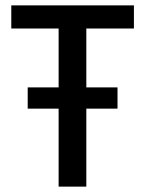

<svg xmlns="http://www.w3.org/2000/svg" viewBox="-20 -694 540 714"><path d="M478 -588H301V-369H417V-290H301V0H198V-290H83V-369H198V-588H22V-674H478Z"/></svg>

Font: Hind Medium
Style: Regular
Weight: 500
Designer: Manushi Parikh, Satya Rajpurohit
Foundry: Indian Type Foundry
Version: Version 1.201;PS 1.0;hotconv 1.0.78;makeotf.lib2.5.61930; tt